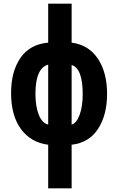

<svg xmlns="http://www.w3.org/2000/svg" viewBox="-20 -780 640 1040"><path d="M368 240V4Q463 -7 511.5 -82.5Q560 -158 560 -271Q560 -388 510 -462.5Q460 -537 368 -549V-760H241V-549Q141 -540 90.5 -466Q40 -392 40 -276Q40 -154 93.5 -81Q147 -8 241 4V240ZM172 -271Q172 -411 241 -430V-105Q208 -113 190 -158.5Q172 -204 172 -271ZM368 -428Q428 -409 428 -271Q428 -204 411.5 -158.5Q395 -113 368 -105Z"/></svg>

Font: Noto Sans Mono UI
Style: Bold
Weight: 700
Designer: Monotype Design team
Foundry: Monotype Imaging Inc.
Version: 1.000